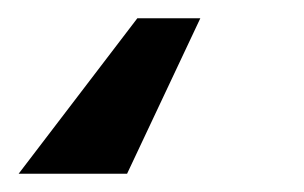

<svg xmlns="http://www.w3.org/2000/svg" viewBox="-56 20 333 210"><path d="M163.1 40 83 210H-35.6L94.2 40Z"/></svg>

Font: Inter Display SemiBold
Style: Italic
Weight: 600
Italic angle: -9.39999°
Designer: Rasmus Andersson
Foundry: rsms
Version: Version 4.000;git-a52131595